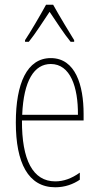

<svg xmlns="http://www.w3.org/2000/svg" viewBox="-20 -783 420 813"><path d="M205 -763H175C151 -719 107 -644 86 -613V-606H102C129 -639 165 -696 190 -733C217 -693 251 -640 279 -606H294V-613C282 -632 231 -716 205 -763ZM195 -537C94 -537 47 -429 47 -264C47 -94 99 10 214 10C255 10 290 -3 318 -22V-52C283 -27 249 -15 214 -15C119 -15 72 -106 73 -273H334V-301C334 -421 300 -537 195 -537ZM195 -512C278 -512 311 -414 310 -297H74C80 -442 125 -512 195 -512Z"/></svg>

Font: Noto Sans Malayalam ExtraCondensed Thin
Style: Regular
Weight: 100
Width: 2
Designer: Jelle Bosma - Monotype Design Team
Foundry: Monotype Imaging Inc.
Version: Version 2.104